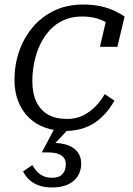

<svg xmlns="http://www.w3.org/2000/svg" viewBox="-20 -567 587 849"><path d="M276 -41Q318 -41 349.5 -57.5Q381 -74 404.5 -99Q428 -124 443 -151L486 -122Q462 -79 429.5 -48.5Q397 -18 357 -3Q317 12 270 12Q220 12 178.5 -3Q137 -18 107 -47.5Q77 -77 60.5 -119Q44 -161 44 -214Q44 -281 65 -341Q86 -401 125.5 -447.5Q165 -494 221 -520.5Q277 -547 347 -547Q393 -547 429 -538.5Q465 -530 490 -517.5Q515 -505 531 -494L499 -360H422L451 -485Q463 -482 471 -476Q479 -470 483 -462Q487 -454 488 -446.5Q489 -439 487 -432Q476 -449 456.5 -463Q437 -477 408.5 -485.5Q380 -494 343 -494Q298 -494 262 -478Q226 -462 200 -433.5Q174 -405 157 -369Q140 -333 131.5 -291.5Q123 -250 123 -208Q123 -154 141 -116.5Q159 -79 193 -60Q227 -41 276 -41ZM211 262Q176 262 150.5 252.5Q125 243 108.5 227Q92 211 82 191L123 163Q130 175 140.5 188Q151 201 168 210Q185 219 212 219Q242 219 256.5 202.5Q271 186 271 160Q271 143 263 131.5Q255 120 237.5 113.5Q220 107 190 107H165L224 -5H291L211 80L214 65Q256 65 284 76.5Q312 88 325.5 108.5Q339 129 339 156Q339 190 322.5 214Q306 238 277.5 250Q249 262 211 262Z"/></svg>

Font: Roboto Serif Light
Style: Italic
Weight: 300
Italic angle: -10°
Version: Version 1.007